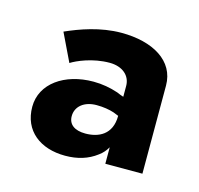

<svg xmlns="http://www.w3.org/2000/svg" viewBox="-52 -760 374 360"><g transform="rotate(15 135.0 -580.0)"><path d="M64 -625C75 -632 104 -645 137 -645C162 -645 178 -631 178 -611V-590C174 -591 170 -593 165 -595C150 -600 134 -603 117 -603C61 -603 18 -573 18 -528C18 -481 53 -455 101 -455C125 -455 145 -461 162 -474C169 -479 174 -485 178 -492V-460H250V-631C250 -679 205 -705 144 -705C103 -705 65 -691 38 -679ZM94 -530C94 -549 110 -562 134 -562C147 -562 159 -560 168 -557C171 -556 175 -554 178 -553C178 -516 152 -505 127 -505C106 -505 94 -514 94 -530Z"/></g></svg>

Font: Jost
Style: Bold
Weight: 700
Version: Version 3.710